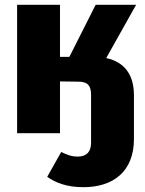

<svg xmlns="http://www.w3.org/2000/svg" viewBox="-20 -553 602 797"><path d="M421 -312 545 -533H377L268 -317H229V-533H51V0H229V-215L306 -214C343 -214 358 -198 358 -160V40C358 78 338 97 303 97C275 97 258 89 234 78L176 181C210 205 256 224 326 224C451 224 536 158 536 24V-157C536 -242 498 -295 421 -312Z"/></svg>

Font: Fira Sans ExtraBold
Style: Regular
Weight: 800
Designer: bBox Type GmbH & Carrois Corporate GbR & Edenspiekermann AG
Foundry: bBox Type GmbH & Carrois Corporate GbR & Edenspiekermann AG
Version: Version 4.300;PS 004.300;hotconv 1.0.88;makeotf.lib2.5.64775